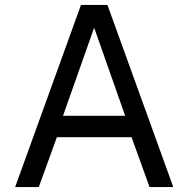

<svg xmlns="http://www.w3.org/2000/svg" viewBox="-20 -760 765 780"><path d="M309 -740H416.5L684 0H587.5L514.5 -202.5H211L137.5 0H41.5ZM488.5 -289.5 362.5 -647.5 236 -289.5Z"/></svg>

Font: 1883 Sans
Style: Regular
Weight: 400
Designer: 1883 Sans project is a fork of Public Sans.
Version: Version 1.009